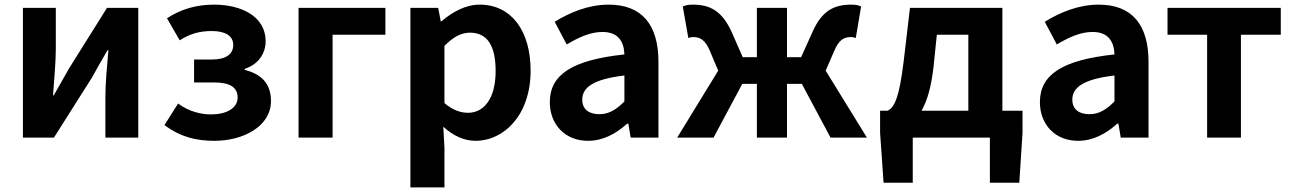

<svg xmlns="http://www.w3.org/2000/svg" viewBox="-20 -594 5579 829"><path d="M79 0H213L377 -259C395 -291 424 -344 444 -377H448C442 -307 435 -233 435 -176V0H577V-560H442L279 -300C261 -268 231 -216 212 -182H209C214 -252 221 -327 221 -383V-560H79Z M906 14C1030 14 1150 -48 1150 -158C1150 -235 1106 -275 1037 -292V-297C1099 -317 1127 -367 1127 -416C1127 -524 1021 -574 904 -574C827 -574 760 -554 701 -515L756 -420C800 -448 841 -460 895 -460C953 -460 987 -439 987 -400C987 -360 956 -337 894 -337H818V-238H904C971 -238 1006 -218 1006 -173C1006 -126 956 -100 892 -100C848 -100 796 -112 749 -147L690 -54C761 -1 830 14 906 14Z M1269 0H1416V-444H1644V-560H1269Z M1752 215H1899V44L1894 -47C1936 -8 1984 14 2033 14C2156 14 2271 -97 2271 -289C2271 -461 2188 -574 2051 -574C1990 -574 1933 -542 1886 -502H1883L1872 -560H1752ZM2001 -107C1970 -107 1935 -118 1899 -149V-396C1937 -434 1971 -453 2009 -453C2086 -453 2120 -394 2120 -287C2120 -165 2067 -107 2001 -107Z M2519 14C2584 14 2640 -17 2688 -60H2693L2703 0H2823V-327C2823 -489 2750 -574 2608 -574C2520 -574 2440 -540 2375 -500L2427 -402C2479 -433 2529 -456 2581 -456C2650 -456 2674 -414 2676 -359C2451 -335 2354 -272 2354 -153C2354 -57 2419 14 2519 14ZM2568 -101C2525 -101 2494 -120 2494 -164C2494 -215 2539 -252 2676 -268V-156C2641 -121 2610 -101 2568 -101Z M2904 0H3061L3185 -232H3248V0H3378V-232H3442L3566 0H3723L3545 -289L3581 -372C3602 -424 3626 -434 3654 -434C3662 -434 3668 -432 3675 -430L3698 -566C3686 -572 3672 -574 3656 -574C3581 -574 3529 -548 3488 -456L3439 -347H3378V-560H3248V-347H3187L3139 -456C3097 -548 3045 -574 2971 -574C2955 -574 2941 -572 2928 -566L2952 -430C2959 -432 2965 -434 2973 -434C3001 -434 3025 -424 3046 -372L3081 -289Z M3921 0H4254V195H4381L4395 -20V-116H4308V-560H3909L3882 -331C3862 -166 3841 -131 3813 -116H3780V-20L3795 195H3921ZM3959 -116C3983 -158 4000 -217 4010 -299L4025 -444H4161V-116Z M4635 14C4700 14 4756 -17 4804 -60H4809L4819 0H4939V-327C4939 -489 4866 -574 4724 -574C4636 -574 4556 -540 4491 -500L4543 -402C4595 -433 4645 -456 4697 -456C4766 -456 4790 -414 4792 -359C4567 -335 4470 -272 4470 -153C4470 -57 4535 14 4635 14ZM4684 -101C4641 -101 4610 -120 4610 -164C4610 -215 4655 -252 4792 -268V-156C4757 -121 4726 -101 4684 -101Z M5192 0H5338V-444H5510V-560H5021V-444H5192Z"/></svg>

Font: Noto Sans JP
Style: Bold
Weight: 700
Designer: Ryoko NISHIZUKA 西塚涼子 (kana, bopomofo & ideographs); Paul D. Hunt (Latin, Greek & Cyrillic); Sandoll Communications 산돌커뮤니
Foundry: Adobe
Version: Version 2.004;hotconv 1.0.118;makeotfexe 2.5.65603